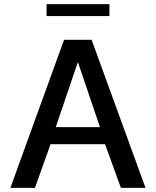

<svg xmlns="http://www.w3.org/2000/svg" viewBox="-20 -902 749 922"><path d="M29.8 0 287.6 -710.9H419.9L678.7 0H560.5L484.4 -209.5H222.7L147.9 0ZM247.6 -291.5H460L354 -604ZM203.6 -824.7V-882.3H505.4V-824.7Z"/></svg>

Font: Comme Medium
Style: Regular
Weight: 500
Version: Version 1.000;gftools[0.9.27]